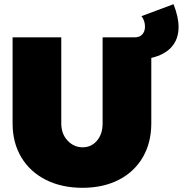

<svg xmlns="http://www.w3.org/2000/svg" viewBox="-20 -879 871 915"><path d="M831 -750Q831 -693 798 -655.5Q765 -618 701 -603V-291Q701 -199 660.5 -129.5Q620 -60 546 -22Q472 16 373 16Q274 16 198.5 -22Q123 -60 81.5 -129.5Q40 -199 40 -291V-701H272V-291Q272 -241 302 -209Q332 -177 374 -177Q415 -177 442 -208.5Q469 -240 469 -291V-701H621Q646 -701 658.5 -715.5Q671 -730 671 -752Q671 -766 666.5 -779.5Q662 -793 654 -802L807 -859Q831 -798 831 -750Z"/></svg>

Font: Argentum Sans Black
Style: Regular
Weight: 900
Designer: Julieta Ulanovsky (Modified by Cristiano Sobral)
Foundry: Julieta Ulanovsky
Version: Version 1.000; ttfautohint (v1.5.65-e2d9)